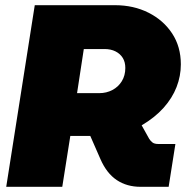

<svg xmlns="http://www.w3.org/2000/svg" viewBox="-20 -720 725 740"><path d="M4 0 114 -700H423Q495 -700 552.5 -671Q610 -642 643.5 -591Q677 -540 677 -472Q677 -427 660.5 -384.5Q644 -342 610.5 -304.5Q577 -267 526 -237L555 -185Q560 -177 567.5 -171Q575 -165 591 -165H656L630 0H522Q469 0 430 -26Q391 -52 367 -107L328 -196Q324 -196 318 -196Q312 -196 308 -196H251L220 0ZM277 -361H363Q390 -361 413 -373Q436 -385 449.5 -407Q463 -429 463 -458Q463 -481 453 -497Q443 -513 425 -522Q407 -531 383 -531H303Z"/></svg>

Font: MuseoModerno Thin Black
Style: Italic
Weight: 900
Italic angle: -9°
Version: Version 1.003